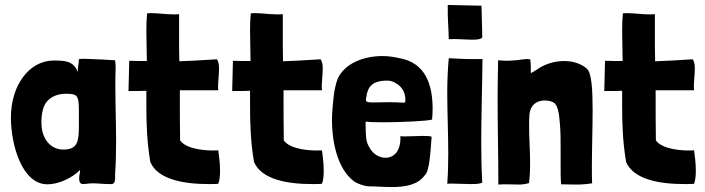

<svg xmlns="http://www.w3.org/2000/svg" viewBox="-20 -741 2844 774"><path d="M171 2C218 2 271 -24 303 -56C303 -43 299 -36 299 -21C299 -10 302 -2 311 1C326 1 339 -2 354 -2C375 -2 398 1 419 1H431C443 -1 444 -13 444 -26C444 -30 444 -35 444 -40C447 -83 448 -126 448 -169C448 -244 445 -318 445 -393C445 -417 445 -440 446 -464V-474C446 -482 445 -490 444 -498C401 -501 369 -502 346 -503C341 -503 326 -504 314 -504C305 -504 298 -503 298 -502C298 -486 293 -472 294 -451C275 -497 240 -497 192 -497C98 -494 24 -399 24 -266C24 -159 68 2 171 2ZM236 -138C180 -138 147 -186 147 -246C147 -263 148 -282 153 -299C160 -332 191 -363 246 -363C294 -363 298 -355 298 -291C298 -276 298 -258 298 -236C298 -175 295 -138 236 -138Z M860 0C866 -16 867 -35 867 -54C867 -83 863 -113 860 -135C815 -132 732 -138 706 -175C705 -235 705 -305 705 -377H860C857 -400 863 -436 863 -464C863 -480 861 -494 854 -502C786 -498 744 -495 703 -494C703 -514 702 -533 702 -550V-684C695 -683 687 -683 680 -683C649 -683 618 -688 592 -688C585 -688 579 -688 573 -687C571 -668 570 -644 570 -618C570 -576 572 -531 572 -495C551 -495 528 -495 501 -496L498 -374C526 -374 549 -374 570 -375C570 -356 570 -338 570 -319C570 -243 572 -171 586 -88C616 -17 722 1 820 1C833 1 847 1 860 0Z M1278 0C1284 -16 1285 -35 1285 -54C1285 -83 1281 -113 1278 -135C1233 -132 1150 -138 1124 -175C1123 -235 1123 -305 1123 -377H1278C1275 -400 1281 -436 1281 -464C1281 -480 1279 -494 1272 -502C1204 -498 1162 -495 1121 -494C1121 -514 1120 -533 1120 -550V-684C1113 -683 1105 -683 1098 -683C1067 -683 1036 -688 1010 -688C1003 -688 997 -688 991 -687C989 -668 988 -644 988 -618C988 -576 990 -531 990 -495C969 -495 946 -495 919 -496L916 -374C944 -374 967 -374 988 -375C988 -356 988 -338 988 -319C988 -243 990 -171 1004 -88C1034 -17 1140 1 1238 1C1251 1 1265 1 1278 0Z M1462 10C1491 10 1525 13 1559 13C1612 13 1664 5 1692 -34C1711 -50 1715 -122 1720 -190C1711 -193 1698 -193 1683 -193C1659 -193 1630 -191 1609 -191C1603 -191 1598 -192 1594 -192C1597 -131 1567 -105 1534 -105C1509 -105 1483 -120 1469 -147C1454 -171 1455 -193 1454 -233V-251C1466 -249 1492 -248 1523 -248C1597 -248 1702 -253 1722 -259C1723 -273 1724 -288 1724 -302C1724 -399 1696 -489 1588 -507C1566 -512 1544 -515 1521 -515C1444 -515 1368 -484 1341 -423C1325 -379 1323 -333 1319 -284C1314 -176 1339 -58 1410 -8C1426 1 1443 7 1462 10ZM1551 -329C1522 -329 1501 -328 1486 -328C1461 -328 1455 -330 1455 -339C1455 -342 1456 -346 1457 -351C1462 -387 1477 -416 1540 -416C1555 -416 1564 -413 1575 -406C1599 -394 1614 -368 1614 -341C1614 -330 1616 -327 1606 -327C1598 -327 1582 -329 1551 -329Z M1789 -583C1820 -585 1857 -581 1885 -581C1904 -581 1919 -583 1924 -590C1924 -630 1921 -701 1921 -718L1785 -721C1784 -660 1789 -622 1789 -583ZM1783 0C1786 -1 1792 -1 1799 -1C1819 -1 1851 1 1878 1C1901 1 1919 0 1924 -6C1921 -59 1920 -113 1920 -167C1920 -278 1924 -392 1925 -500V-503H1908C1865 -502 1834 -504 1817 -505C1811 -505 1800 -506 1793 -506C1791 -506 1790 -506 1789 -506V-505C1785 -460 1783 -414 1783 -366C1783 -287 1787 -205 1787 -124C1787 -82 1786 -41 1783 0Z M1989 3C2002 2 2013 2 2023 2C2042 2 2056 3 2070 3C2082 3 2095 2 2113 -3V-7C2116 -32 2117 -57 2117 -82C2117 -132 2113 -182 2113 -233C2113 -247 2113 -261 2114 -275C2117 -323 2149 -336 2176 -336C2189 -336 2202 -333 2209 -329C2210 -328 2212 -328 2213 -327C2234 -311 2235 -263 2238 -230C2240 -202 2240 -170 2240 -137C2240 -116 2240 -94 2240 -73C2240 -45 2240 -19 2242 2C2264 2 2282 3 2300 3C2321 3 2342 2 2367 -2C2366 -21 2366 -43 2366 -66C2366 -137 2369 -224 2369 -298C2369 -380 2365 -447 2346 -464C2321 -486 2287 -495 2254 -495C2214 -495 2175 -482 2145 -461C2138 -456 2127 -450 2120 -446C2119 -465 2121 -476 2118 -499C2118 -502 2113 -503 2106 -503C2091 -503 2066 -498 2058 -498C2042 -497 2033 -496 2023 -496C2014 -496 2004 -497 1988 -498C1987 -446 1986 -396 1986 -346C1986 -227 1989 -113 1989 3Z M2778 0C2784 -16 2785 -35 2785 -54C2785 -83 2781 -113 2778 -135C2733 -132 2650 -138 2624 -175C2623 -235 2623 -305 2623 -377H2778C2775 -400 2781 -436 2781 -464C2781 -480 2779 -494 2772 -502C2704 -498 2662 -495 2621 -494C2621 -514 2620 -533 2620 -550V-684C2613 -683 2605 -683 2598 -683C2567 -683 2536 -688 2510 -688C2503 -688 2497 -688 2491 -687C2489 -668 2488 -644 2488 -618C2488 -576 2490 -531 2490 -495C2469 -495 2446 -495 2419 -496L2416 -374C2444 -374 2467 -374 2488 -375C2488 -356 2488 -338 2488 -319C2488 -243 2490 -171 2504 -88C2534 -17 2640 1 2738 1C2751 1 2765 1 2778 0Z"/></svg>

Font: HEYCLAY
Style: Regular
Weight: 400
Designer: Marcelo Magalhaes
Foundry: Marcelo Magalhães
Version: Version 1.300;hotconv 1.0.109;makeotfexe 2.5.65596